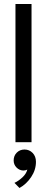

<svg xmlns="http://www.w3.org/2000/svg" viewBox="-20 -708 252 956"><path d="M137 0H57V-688H137ZM102 36.5Q126 36.5 142.5 53.5Q159 70.5 159 97.5Q159 138 135.2 173.5Q111.5 209 77 228L52 202.5Q72.5 193 91.8 175Q111 157 116 136.5Q107.5 141 96 141Q76.5 140.5 62.2 126Q48 111.5 48 91Q48 67.5 63.5 52Q79 36.5 102 36.5Z"/></svg>

Font: League Spartan
Style: Regular
Weight: 350
Foundry: The League of Moveable Type
Version: Version 2.002